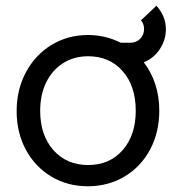

<svg xmlns="http://www.w3.org/2000/svg" viewBox="-20 -639 613 669"><path d="M481 -422Q535 -351 535 -253Q535 -178 503 -118Q471 -58 414 -24Q357 10 286 10Q215 10 158.5 -24Q102 -58 70 -117.5Q38 -177 38 -252Q38 -327 70.5 -387.5Q103 -448 159.5 -482.5Q216 -517 287 -517Q347 -517 401 -490H433Q455 -490 468.5 -504Q482 -518 482 -538Q482 -556 471 -568L525 -619Q558 -583 558 -537Q558 -500 537 -468Q516 -436 481 -422ZM453 -253Q453 -339 407.5 -391Q362 -443 287 -443Q238 -443 200 -419Q162 -395 141 -352Q120 -309 120 -253Q120 -168 166 -116Q212 -64 287 -64Q362 -64 407.5 -116Q453 -168 453 -253Z"/></svg>

Font: Bellota
Style: Bold
Weight: 700
Designer: Kemie Guaida
Foundry: Kemie Guaida
Version: Version 4.001